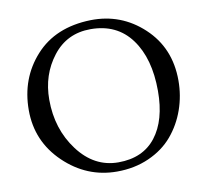

<svg xmlns="http://www.w3.org/2000/svg" viewBox="-76 -748 915 847"><g transform="rotate(-10 381.5 -325.0)"><path d="M375 -625Q269 -625 205.5 -543Q142 -461 142 -350Q142 -218 214.5 -121.5Q287 -25 395 -25Q505 -25 563 -99.5Q621 -174 621 -305Q621 -451 557 -538Q493 -625 375 -625ZM45 -320Q45 -462 134.5 -561Q224 -660 382 -664Q519 -667 618.5 -574Q718 -481 718 -335Q718 -267 696 -204.5Q674 -142 632.5 -93Q591 -44 526 -15Q461 14 382 14Q247 14 146 -83Q45 -180 45 -320Z"/></g></svg>

Font: EB Garamond
Style: SC
Weight: 400
Version: Version 000.010